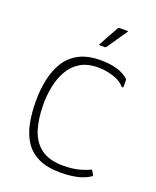

<svg xmlns="http://www.w3.org/2000/svg" viewBox="-122 -697 628 775"><g transform="rotate(20 192.0 -310.0)"><path d="M232 5Q174 5 136.5 -13Q99 -31 78 -63.5Q57 -96 48.5 -139.5Q40 -183 40 -234Q40 -281 49 -324.5Q58 -368 79 -402.5Q100 -437 137 -457Q174 -477 231 -477Q271 -477 300 -468.5Q329 -460 348 -444Q352 -440 352.5 -438.5Q353 -437 353 -432V-409Q353 -404 350 -404Q347 -404 344 -407Q328 -426 295.5 -436Q263 -446 231 -446Q184 -446 153.5 -427Q123 -408 105.5 -376.5Q88 -345 80.5 -307.5Q73 -270 73 -233Q73 -171 87.5 -124Q102 -77 137 -51Q172 -25 232 -25Q268 -25 295 -31.5Q322 -38 343 -48Q347 -51 350 -47L359 -31Q361 -28 359.5 -26.5Q358 -25 356 -24Q334 -9 302 -2Q270 5 232 5ZM205 -532Q202 -532 202 -533.5Q202 -535 203 -536L250 -621Q252 -625 258 -625H291Q293 -625 293.5 -624Q294 -623 292 -621L233 -535Q232 -534 230.5 -533Q229 -532 227 -532Z"/></g></svg>

Font: Glory Thin Thin
Style: Regular
Weight: 250
Version: Version 1.011